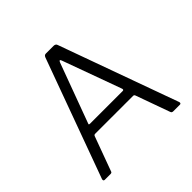

<svg xmlns="http://www.w3.org/2000/svg" viewBox="-186 -915 1088 1088"><g transform="rotate(-45 358.0 -371.0)"><path d="M49 -14 310 -729Q313 -736 317 -739Q321 -742 328 -742H388Q405 -742 409 -729L667 -14Q668 -12 668 -9Q668 0 659 0H607Q595 0 592 -9L518 -215Q515 -223 507 -223H203Q195 -223 192 -215L116 -8Q114 0 103 0H57Q52 0 49.5 -3.5Q47 -7 49 -14ZM485 -284Q495 -284 492 -295L363 -650Q360 -659 356 -659Q352 -659 348 -649L217 -294Q215 -290 215 -288Q215 -284 223 -284Z"/></g></svg>

Font: Libre Franklin Light
Style: Regular
Weight: 300
Designer: Pablo Impallari, Rodrigo Fuenzalida
Foundry: Impallari Type
Version: Version 1.002; ttfautohint (v1.5)